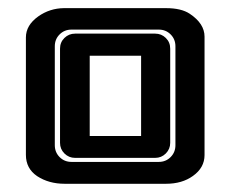

<svg xmlns="http://www.w3.org/2000/svg" viewBox="-20 -447 561 467"><path d="M323.2 -311.5H198.2V-116.2H323.2ZM126 -328.6Q126 -344.2 136.7 -354.7Q147.5 -365.2 162.6 -365.2H357.4Q372.6 -365.2 383.3 -354.7Q394 -344.2 394 -328.6V-99.6Q394 -84.5 383.3 -73.7Q372.6 -63 357.4 -63H162.6Q147.5 -63 136.7 -73.7Q126 -84.5 126 -99.6ZM366.2 -53.2Q383.3 -53.2 395 -64.9Q406.7 -76.7 406.7 -93.8V-334.5Q406.7 -351.6 395 -363.3Q383.3 -375 366.2 -375H153.8Q136.7 -375 125 -363.3Q113.3 -351.6 113.3 -334.5V-93.8Q113.3 -76.7 125 -64.9Q136.7 -53.2 153.8 -53.2ZM43 -356Q43 -385.7 73.2 -407.2Q101.1 -426.8 135.3 -427.2H383.8Q420.9 -427.2 441.4 -413.6Q477.5 -389.6 477.5 -357.9V-69.8Q477.5 -39.1 449.2 -19Q422.9 0 383.8 0H137.2Q98.6 0 70.3 -18.6Q43 -37.1 43 -70.3Z"/></svg>

Font: Ebtekar Inline 2
Style: Inline-2
Weight: 500
Designer: Arman Khorramak
Foundry: Arman Khorramak
Version: Version 2.000